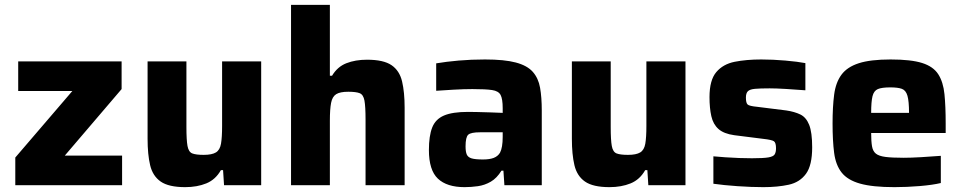

<svg xmlns="http://www.w3.org/2000/svg" viewBox="-20 -763 3962 791"><path d="M43 0V-114L278 -388H55V-510H481V-396L247 -122H483V0Z M743 8Q675 8 642 -15Q609 -38 598.5 -82.5Q588 -127 588 -191V-510H748V-240Q748 -186 752.5 -161.5Q757 -137 772 -131Q787 -125 819 -125Q853 -125 869.5 -135Q886 -145 890.5 -171Q895 -197 895 -244V-510H1056V0H903L899 -62H890Q868 -23 830 -7.5Q792 8 743 8Z M1179 0V-743H1339V-451H1348Q1370 -488 1407 -502.5Q1444 -517 1492 -517Q1560 -517 1593 -494.5Q1626 -472 1636.5 -427.5Q1647 -383 1647 -319V0H1486V-270Q1486 -324 1481.5 -348.5Q1477 -373 1462 -379Q1447 -385 1415 -385Q1381 -385 1365 -375Q1349 -365 1344 -339Q1339 -313 1339 -266V0Z M1894 8Q1821 8 1784 -27Q1747 -62 1747 -145Q1747 -203 1760.5 -237.5Q1774 -272 1809 -287Q1844 -302 1908 -302Q1920 -302 1945 -301.5Q1970 -301 1999 -300Q2028 -299 2051 -298V-317Q2051 -355 2042.5 -371.5Q2034 -388 2007.5 -392Q1981 -396 1926 -396Q1892 -396 1848 -393.5Q1804 -391 1777 -389V-502Q1818 -509 1869.5 -513.5Q1921 -518 1978 -518Q2058 -518 2105 -505.5Q2152 -493 2175 -467Q2198 -441 2205 -401.5Q2212 -362 2212 -308V0H2058L2054 -60H2046Q2027 -29 2002 -14.5Q1977 0 1949 4Q1921 8 1894 8ZM1970 -106Q1997 -106 2014 -112.5Q2031 -119 2040 -134Q2051 -155 2051 -199V-218H1958Q1920 -218 1909 -208Q1898 -198 1898 -160Q1898 -138 1903 -126.5Q1908 -115 1923 -110.5Q1938 -106 1970 -106Z M2491 8Q2423 8 2390 -15Q2357 -38 2346.5 -82.5Q2336 -127 2336 -191V-510H2496V-240Q2496 -186 2500.5 -161.5Q2505 -137 2520 -131Q2535 -125 2567 -125Q2601 -125 2617.5 -135Q2634 -145 2638.5 -171Q2643 -197 2643 -244V-510H2804V0H2651L2647 -62H2638Q2616 -23 2578 -7.5Q2540 8 2491 8Z M3125 8Q3076 8 3018.5 4Q2961 0 2919 -6V-119Q2940 -117 2968.5 -115Q2997 -113 3026 -112Q3055 -111 3078 -111Q3125 -111 3145.5 -114.5Q3166 -118 3171.5 -127Q3177 -136 3177 -152Q3177 -175 3168.5 -181Q3160 -187 3124 -191L3005 -206Q2962 -212 2940 -231.5Q2918 -251 2910.5 -284.5Q2903 -318 2903 -363Q2903 -433 2931 -466Q2959 -499 3007 -508.5Q3055 -518 3116 -518Q3164 -518 3215.5 -513.5Q3267 -509 3298 -503V-391Q3260 -394 3218.5 -396.5Q3177 -399 3151 -399Q3111 -399 3090 -397Q3069 -395 3061 -387Q3053 -379 3053 -361Q3053 -339 3060 -332.5Q3067 -326 3099 -323L3219 -308Q3253 -303 3277 -291.5Q3301 -280 3313.5 -249Q3326 -218 3326 -156Q3326 -82 3300.5 -47Q3275 -12 3229.5 -2Q3184 8 3125 8Z M3665 8Q3575 8 3523.5 -6.5Q3472 -21 3447.5 -52Q3423 -83 3416.5 -133Q3410 -183 3410 -254Q3410 -323 3416.5 -373Q3423 -423 3446.5 -455Q3470 -487 3518 -502.5Q3566 -518 3649 -518Q3733 -518 3779 -503.5Q3825 -489 3845.5 -457Q3866 -425 3871 -375Q3876 -325 3876 -254V-215H3569Q3569 -181 3572.5 -160.5Q3576 -140 3588.5 -130Q3601 -120 3628 -116.5Q3655 -113 3703 -113Q3732 -113 3775 -115.5Q3818 -118 3856 -121V-9Q3823 -1 3769.5 3.5Q3716 8 3665 8ZM3569 -298H3725Q3725 -346 3718.5 -368.5Q3712 -391 3695.5 -397Q3679 -403 3648 -403Q3613 -403 3596.5 -396Q3580 -389 3574.5 -366.5Q3569 -344 3569 -298Z"/></svg>

Font: Saira
Style: Bold
Weight: 700
Designer: Hector Gatti with collaboration of the Omnibus-Type team
Foundry: Omnibus-Type
Version: Version 1.100; ttfautohint (v1.8.3)